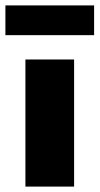

<svg xmlns="http://www.w3.org/2000/svg" viewBox="-48 -690 368 710"><path d="M46 0V-470H226V0ZM-28 -560V-670H300V-560Z"/></svg>

Font: Gantari Black
Style: Regular
Weight: 900
Version: Version 1.000